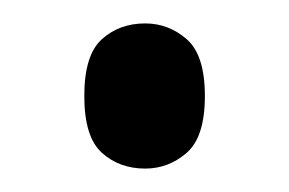

<svg xmlns="http://www.w3.org/2000/svg" viewBox="-20 -137 247 164"><path d="M104 7Q82 7 67 -6.5Q52 -20 52 -55Q52 -90 67 -103.5Q82 -117 104 -117Q124 -117 139.5 -103.5Q155 -90 155 -55Q155 -20 139.5 -6.5Q124 7 104 7Z"/></svg>

Font: Noto Serif ExtraCondensed
Style: Regular
Weight: 400
Width: 2
Designer: Monotype Design Team
Foundry: Monotype Imaging Inc.
Version: Version 2.015